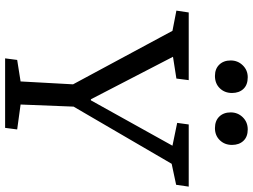

<svg xmlns="http://www.w3.org/2000/svg" viewBox="-136 -828 965 732"><g transform="rotate(90 346.0 -462.5)"><path d="M359 -327H363L536 -638L449 -656L455 -700H692L685 -652L605 -635L387 -261L379 -59L474 -46L468 0H203L209 -46L291 -59L302 -259L98 -638L21 -653L28 -700H286L280 -653L197 -640ZM211 -860Q211 -887 229.5 -906Q248 -925 275 -925Q304 -925 319.5 -908.5Q335 -892 335 -865Q335 -837 317 -818.5Q299 -800 270 -800Q243 -800 227 -816.5Q211 -833 211 -860ZM409 -860Q409 -887 427.5 -906Q446 -925 474 -925Q502 -925 517.5 -908.5Q533 -892 533 -865Q533 -837 515 -818.5Q497 -800 469 -800Q441 -800 425 -816.5Q409 -833 409 -860Z"/></g></svg>

Font: Literata 12pt
Style: Italic
Weight: 400
Italic angle: -2°
Designer: Latin by Veronika Burian and Jose Scaglione. Greek by Irene Vlachou. Cyrillic by Vera Evstafieva
Foundry: TypeTogether
Version: Version 3.002